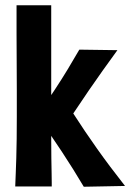

<svg xmlns="http://www.w3.org/2000/svg" viewBox="-20 -711 496 731"><path d="M299 0Q260 -66 215.5 -133.5Q171 -201 122 -270Q160 -326 188 -368.5Q216 -411 238 -447.5Q260 -484 282 -522L427 -520Q398 -480 371.5 -443Q345 -406 318 -366.5Q291 -327 259 -279Q302 -212 349.5 -145Q397 -78 456 -3ZM38 -1Q38 -1 38.5 -14.5Q39 -28 40 -52Q41 -76 42 -109Q43 -142 43.5 -182Q44 -222 44 -266Q44 -310 44 -365.5Q44 -421 43.5 -478Q43 -535 43 -583.5Q43 -632 43 -661.5Q43 -691 43 -691H175Q175 -691 175 -661Q175 -631 175 -582Q175 -533 175 -475.5Q175 -418 175 -362.5Q175 -307 175 -264Q175 -221 175 -181.5Q175 -142 175.5 -109Q176 -76 176.5 -52Q177 -28 177 -14.5Q177 -1 177 -1Z"/></svg>

Font: Truculenta Black
Style: Regular
Weight: 900
Version: Version 1.002